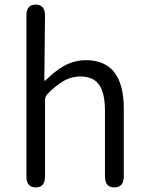

<svg xmlns="http://www.w3.org/2000/svg" viewBox="-20 -816 642 836"><path d="M136 0Q95 0 95 -48V-748Q95 -796 135 -796Q176 -796 176 -748L173 -467Q173 -462 177 -465Q219 -506 255 -527Q303 -554 354 -554Q519 -554 519 -343V-48Q519 0 478 0Q437 0 437 -48V-333Q437 -411 411.5 -447Q386 -483 330 -483Q289 -483 253 -461Q221 -442 186 -406Q176 -395 176 -380V-48Q176 0 136 0Z"/></svg>

Font: Resource Han Rounded KR Normal
Style: Regular
Weight: 350
Designer: Cyano Hao (round all glyphs); Ryoko NISHIZUKA 西塚涼子 (kana, bopomofo & ideographs); Paul D. Hunt (Latin, Greek & Cyrillic)
Foundry: Cyano Hao
Version: 0.990